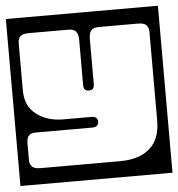

<svg xmlns="http://www.w3.org/2000/svg" viewBox="-68 -651 666 717"><g transform="rotate(-5 265.0 -293.0)"><path d="M-20 -606H550V20H-20ZM161 -214H266Q290 -214 290 -194Q290 -174 266 -174H52Q37 -174 28.5 -165.5Q20 -157 20 -136V-73Q20 -59 28.5 -49.5Q37 -40 61 -40H359Q431 -40 470.5 -74.8Q510 -109.5 510 -179V-513Q510 -527.5 501.5 -536.8Q493 -546 469 -546H323Q303.5 -546 294.8 -536.8Q286 -527.5 286 -505V-335Q286 -313 266 -313Q246 -313 246 -335V-505Q246 -527.5 237 -536.8Q228 -546 209 -546H61Q37 -546 28.5 -536.8Q20 -527.5 20 -513V-335Q20 -276 60.5 -245Q101 -214 161 -214Z"/></g></svg>

Font: Honk Rounded
Style: Regular
Weight: 400
Designer: Noopur Datye & Yesha Goshar
Foundry: Ek Type
Version: Version 1.000